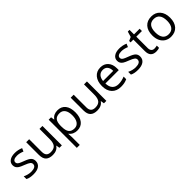

<svg xmlns="http://www.w3.org/2000/svg" viewBox="285 -2080 3741 3741"><g transform="rotate(-45 2156.0 -209.5)"><path d="M431.2 -146Q431.2 -71.3 375.5 -30.8Q319.8 9.8 219.2 9.8Q112.8 9.8 53.2 -23.9V-99.1Q91.8 -79.6 136 -68.4Q180.2 -57.1 221.2 -57.1Q284.7 -57.1 318.8 -77.4Q353 -97.7 353 -139.2Q353 -170.4 325.9 -192.6Q298.8 -214.8 220.2 -245.1Q145.5 -272.9 114 -293.7Q82.5 -314.5 67.1 -340.8Q51.8 -367.2 51.8 -403.8Q51.8 -469.2 105 -507.1Q158.2 -544.9 251 -544.9Q337.4 -544.9 419.9 -509.8L391.1 -443.8Q310.5 -477.1 245.1 -477.1Q187.5 -477.1 158.2 -459Q128.9 -440.9 128.9 -409.2Q128.9 -387.7 139.9 -372.6Q150.9 -357.4 175.3 -343.8Q199.7 -330.1 269 -304.2Q364.3 -269.5 397.7 -234.4Q431.2 -199.2 431.2 -146Z M639.2 -535.2V-188Q639.2 -122.6 668.9 -90.3Q698.7 -58.1 762.2 -58.1Q846.2 -58.1 885 -104Q923.8 -149.9 923.8 -253.9V-535.2H1004.9V0H938L926.3 -71.8H921.9Q897 -32.2 852.8 -11.2Q808.6 9.8 752 9.8Q654.3 9.8 605.7 -36.6Q557.1 -83 557.1 -185.1V-535.2Z M1425.8 9.8Q1373.5 9.8 1330.3 -9.5Q1287.1 -28.8 1257.8 -68.8H1252Q1257.8 -22 1257.8 20V240.2H1176.8V-535.2H1242.7L1253.9 -461.9H1257.8Q1289.1 -505.9 1330.6 -525.4Q1372.1 -544.9 1425.8 -544.9Q1532.2 -544.9 1590.1 -472.2Q1647.9 -399.4 1647.9 -268.1Q1647.9 -136.2 1589.1 -63.2Q1530.3 9.8 1425.8 9.8ZM1414.1 -476.1Q1332 -476.1 1295.4 -430.7Q1258.8 -385.3 1257.8 -286.1V-268.1Q1257.8 -155.3 1295.4 -106.7Q1333 -58.1 1416 -58.1Q1485.4 -58.1 1524.7 -114.3Q1564 -170.4 1564 -269Q1564 -369.1 1524.7 -422.6Q1485.4 -476.1 1414.1 -476.1Z M1865.7 -535.2V-188Q1865.7 -122.6 1895.5 -90.3Q1925.3 -58.1 1988.8 -58.1Q2072.8 -58.1 2111.6 -104Q2150.4 -149.9 2150.4 -253.9V-535.2H2231.4V0H2164.6L2152.8 -71.8H2148.4Q2123.5 -32.2 2079.3 -11.2Q2035.2 9.8 1978.5 9.8Q1880.9 9.8 1832.3 -36.6Q1783.7 -83 1783.7 -185.1V-535.2Z M2629.4 9.8Q2510.7 9.8 2442.1 -62.5Q2373.5 -134.8 2373.5 -263.2Q2373.5 -392.6 2437.3 -468.8Q2501 -544.9 2608.4 -544.9Q2709 -544.9 2767.6 -478.8Q2826.2 -412.6 2826.2 -304.2V-252.9H2457.5Q2460 -158.7 2505.1 -109.9Q2550.3 -61 2632.3 -61Q2718.8 -61 2803.2 -97.2V-24.9Q2760.3 -6.3 2721.9 1.7Q2683.6 9.8 2629.4 9.8ZM2607.4 -477.1Q2543 -477.1 2504.6 -435.1Q2466.3 -393.1 2459.5 -318.8H2739.3Q2739.3 -395.5 2705.1 -436.3Q2670.9 -477.1 2607.4 -477.1Z M3309.6 -146Q3309.6 -71.3 3253.9 -30.8Q3198.2 9.8 3097.7 9.8Q2991.2 9.8 2931.6 -23.9V-99.1Q2970.2 -79.6 3014.4 -68.4Q3058.6 -57.1 3099.6 -57.1Q3163.1 -57.1 3197.3 -77.4Q3231.4 -97.7 3231.4 -139.2Q3231.4 -170.4 3204.3 -192.6Q3177.2 -214.8 3098.6 -245.1Q3023.9 -272.9 2992.4 -293.7Q2960.9 -314.5 2945.6 -340.8Q2930.2 -367.2 2930.2 -403.8Q2930.2 -469.2 2983.4 -507.1Q3036.6 -544.9 3129.4 -544.9Q3215.8 -544.9 3298.3 -509.8L3269.5 -443.8Q3189 -477.1 3123.5 -477.1Q3065.9 -477.1 3036.6 -459Q3007.3 -440.9 3007.3 -409.2Q3007.3 -387.7 3018.3 -372.6Q3029.3 -357.4 3053.7 -343.8Q3078.1 -330.1 3147.5 -304.2Q3242.7 -269.5 3276.1 -234.4Q3309.6 -199.2 3309.6 -146Z M3614.3 -57.1Q3635.7 -57.1 3655.8 -60.3Q3675.8 -63.5 3687.5 -66.9V-4.9Q3674.3 1.5 3648.7 5.6Q3623 9.8 3602.5 9.8Q3447.3 9.8 3447.3 -153.8V-472.2H3370.6V-511.2L3447.3 -544.9L3481.4 -659.2H3528.3V-535.2H3683.6V-472.2H3528.3V-157.2Q3528.3 -108.9 3551.3 -83Q3574.2 -57.1 3614.3 -57.1Z M4256.3 -268.1Q4256.3 -137.2 4190.4 -63.7Q4124.5 9.8 4008.3 9.8Q3936.5 9.8 3880.9 -23.9Q3825.2 -57.6 3794.9 -120.6Q3764.6 -183.6 3764.6 -268.1Q3764.6 -398.9 3830.1 -471.9Q3895.5 -544.9 4011.7 -544.9Q4124 -544.9 4190.2 -470.2Q4256.3 -395.5 4256.3 -268.1ZM3848.6 -268.1Q3848.6 -165.5 3889.6 -111.8Q3930.7 -58.1 4010.3 -58.1Q4089.8 -58.1 4131.1 -111.6Q4172.4 -165 4172.4 -268.1Q4172.4 -370.1 4131.1 -423.1Q4089.8 -476.1 4009.3 -476.1Q3929.7 -476.1 3889.2 -423.8Q3848.6 -371.6 3848.6 -268.1Z"/></g></svg>

Font: f02132580
Style: Regular
Weight: 400
Foundry: Ascender Corporation
Version: Version 1.10